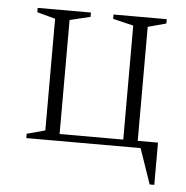

<svg xmlns="http://www.w3.org/2000/svg" viewBox="-46 -495 642 661"><g transform="rotate(5 275.5 -164.0)"><path d="M121 -32V-418L58 -435V-450H242V-435L171 -418V-24H391V-418L320 -435V-450H504V-435L441 -418V-24H511V122H495L453 0H58V-15Z"/></g></svg>

Font: Spectral ExtraLight
Style: Regular
Weight: 275
Designer: Jean-Baptiste Levee
Foundry: Production Type
Version: Version 2.001